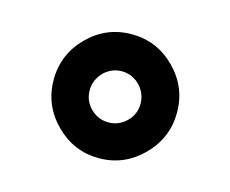

<svg xmlns="http://www.w3.org/2000/svg" viewBox="-56 -464 534 445"><g transform="rotate(15 211.5 -241.5)"><path d="M150.4 -239.3Q150.4 -213.9 168.5 -196Q186.5 -178.2 211.4 -178.2Q236.3 -178.2 254.4 -196Q272.5 -213.9 272.5 -239.3Q272.5 -255.9 264.2 -270Q255.9 -284.2 241.9 -292.5Q228 -300.8 211.4 -300.8Q194.8 -300.8 180.9 -292.5Q167 -284.2 158.7 -270Q150.4 -255.9 150.4 -239.3ZM315.7 -136.2Q272 -92.3 211.4 -92.3Q150.9 -92.3 107.2 -136.2Q63.5 -180.2 63.5 -241.2Q63.5 -302.2 106.9 -345.9Q150.4 -389.6 211.4 -389.6Q272.5 -389.6 315.9 -345.9Q359.4 -302.2 359.4 -241.2Q359.4 -180.2 315.7 -136.2Z"/></g></svg>

Font: Samim FD-WOL
Style: Medium-FD-WOL
Weight: 500
Foundry: DejaVu fonts team - Redesigned by Saber Rastikerdar
Version: Version 4.0.0